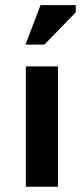

<svg xmlns="http://www.w3.org/2000/svg" viewBox="-20 -709 318 729"><path d="M76.7 0ZM78.1 -457H200.2V0H78.1ZM133.8 -689.5H267.6V-662.1L148.4 -539.6H76.7Z"/></svg>

Font: PT Astra Sans
Style: Bold
Weight: 700
Designer: A.Korolkova, I. Chaeva
Foundry: ParaType Ltd
Version: Version 1.001; ttfautohint (v1.6)